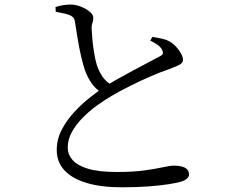

<svg xmlns="http://www.w3.org/2000/svg" viewBox="-20 -782 1040 829"><path d="M628.9 -606.6 637.8 -622.7Q658.3 -619.5 677.2 -615.5Q696.1 -611.6 709.2 -604.5Q727.3 -594.7 741 -579.5Q754.8 -564.2 762.5 -549.5Q770.2 -534.7 770.2 -524.2Q770.2 -509.9 753 -501.4Q735.9 -493 705.6 -481.8Q674.6 -471.4 630.4 -452.3Q586.3 -433.2 541.6 -410.8Q496.9 -388.5 462.2 -368.1Q432.7 -351 399.5 -327Q366.2 -303.1 337.4 -274Q308.6 -245 290.5 -212.4Q272.4 -179.8 272.4 -144.8Q272.4 -115.6 293 -91.5Q313.6 -67.5 359.9 -53.5Q406.3 -39.4 484.4 -39.4Q555.5 -39.4 604.7 -46.4Q653.8 -53.3 684.5 -60.1Q715.3 -66.9 729.7 -66.9Q747.5 -66.9 762.7 -63.6Q777.9 -60.2 787 -51.7Q796.1 -43.2 796.1 -28.5Q796.1 -18.2 785.9 -9.8Q775.6 -1.5 759.7 3Q741.7 8 707.9 13.4Q674.1 18.7 623.6 22.7Q573.1 26.7 505.5 26.7Q417.9 26.7 355.2 8.3Q292.5 -10.2 258.7 -46.1Q225 -82.1 225 -134.3Q225 -181.4 247.5 -223.7Q270 -266 303.7 -301.5Q337.3 -337.1 371 -363.1Q404.7 -389.2 426.1 -403.9Q453.3 -421.6 488.4 -441.3Q523.5 -461 558.4 -479.6Q593.3 -498.1 622 -513.3Q650.8 -528.5 666.9 -537.1Q679.7 -542.9 682.3 -549.1Q685 -555.3 680.4 -565.3Q674.1 -579.3 659.5 -589.1Q645 -598.9 628.9 -606.6ZM219.8 -751.8Q239.8 -757.6 254.3 -760Q268.8 -762.3 283.6 -762.3Q307 -762.3 329.6 -753.2Q352.2 -744 367.4 -731.3Q382.6 -718.6 382.6 -706.7Q383.3 -693.8 379.2 -683.2Q375 -672.6 375.8 -655Q376.6 -635.7 379.2 -608.1Q381.9 -580.5 386.7 -552.1Q391.5 -523.6 397.5 -503.3Q406.9 -473.9 422.8 -450.7Q438.8 -427.4 466.3 -412.3L419.5 -381.9Q392.5 -397.5 375 -423.3Q357.6 -449.1 347.5 -476.4Q338.7 -502.4 330.6 -537Q322.5 -571.6 316.1 -610.2Q309.7 -648.8 304.1 -684.7Q302.7 -697.6 297.1 -705.2Q291.4 -712.7 276.4 -718.4Q263.9 -722.7 248 -725.7Q232.1 -728.8 220.6 -731.1Z"/></svg>

Font: Source Han Serif JP VF
Style: Regular
Weight: 250
Designer: Ryoko NISHIZUKA 西塚涼子 (kana & ideographs); Frank Grießhammer (Latin, Greek & Cyrillic); Wenlong ZHANG 张文龙 (bopomofo); San
Foundry: Adobe
Version: Version 2.001;hotconv 1.1.0;makeotfexe 2.6.0